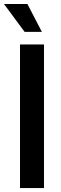

<svg xmlns="http://www.w3.org/2000/svg" viewBox="-33 -953 311 973"><path d="M189.9 -727.5V0H68.4V-727.5ZM91.8 -791.5 -12.7 -932.6H106L179.2 -791.5Z"/></svg>

Font: Inter Cardless Tabular Medium
Style: Regular
Weight: 500
Designer: Rasmus Andersson
Foundry: rsms
Version: Version 4.000;git-4fc901f